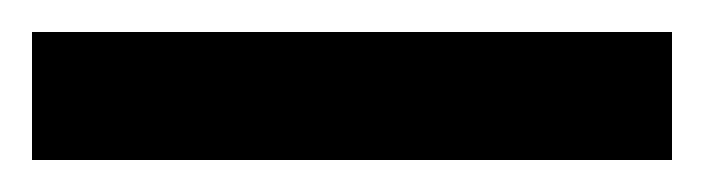

<svg xmlns="http://www.w3.org/2000/svg" viewBox="-20 -100 440 120"><path d="M0 0H400V-80H0ZM0 0Q0 0 0 0Q0 0 0 0Q0 0 0 0Q0 0 0 0Q0 0 0 0Q0 0 0 0H400Q400 0 400 0Q400 0 400 0Q400 0 400 0Q400 0 400 0Q400 0 400 0Q400 0 400 0ZM0 -80Q0 -80 0 -80Q0 -80 0 -80Q0 -80 0 -80Q0 -80 0 -80Q0 -80 0 -80Q0 -80 0 -80H400Q400 -80 400 -80Q400 -80 400 -80Q400 -80 400 -80Q400 -80 400 -80Q400 -80 400 -80Q400 -80 400 -80Z"/></svg>

Font: Wavefont
Style: Regular
Weight: 400
Monospace: yes
Version: Version 3.003